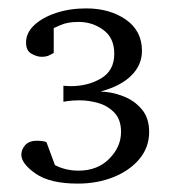

<svg xmlns="http://www.w3.org/2000/svg" viewBox="-20 -812 406 457"><path d="M335 -498Q335 -461.4 312 -433.8Q289.1 -406.2 250.5 -390.6Q211.9 -375 165 -375Q99.1 -375 64.9 -398.7Q30.8 -422.4 30.8 -443.8Q30.8 -456.1 40 -466.6Q49.3 -477.1 68.8 -477.1Q72.8 -477.1 80.1 -476.3Q87.4 -475.6 90.8 -473.1L110.8 -418.9Q136.7 -405.8 167 -405.8Q211.9 -405.8 240 -434.1Q268.1 -462.4 268.1 -498Q268.1 -527.3 252.4 -543.7Q236.8 -560.1 214.1 -566.7Q191.4 -573.2 169.9 -573.2Q152.8 -573.2 141.8 -571.5Q130.9 -569.8 130.9 -569.8V-607.9Q132.3 -607.9 137.9 -607.4Q143.6 -606.9 147.9 -606.9Q189.5 -606.9 220.7 -625.5Q252 -644 252 -684.1Q252 -721.7 226.1 -740.7Q200.2 -759.8 167 -759.8Q140.6 -759.8 124.3 -752.4Q107.9 -745.1 107.9 -745.1V-686Q106.4 -685.5 98.9 -681.2Q91.3 -676.8 79.1 -676.8Q67.9 -676.8 54.9 -684.1Q42 -691.4 42 -710.9Q42 -733.9 61.5 -752.2Q81.1 -770.5 113.5 -781.2Q146 -792 185.1 -792Q241.2 -792 279.5 -765.4Q317.9 -738.8 317.9 -690.9Q317.9 -657.2 292.5 -632.1Q267.1 -606.9 219.2 -594.2Q246.6 -593.3 273.2 -583Q299.8 -572.8 317.4 -552Q335 -531.2 335 -498Z"/></svg>

Font: Eeyek
Style: Regular
Weight: 400
Designer: Pravabati Chingangbam and Tabish
Foundry: SIL International
Version: Version 2.000